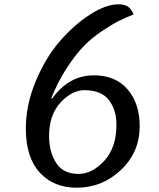

<svg xmlns="http://www.w3.org/2000/svg" viewBox="-20 -847 740 892"><path d="M336 25Q229 25 164.5 -45.5Q100 -116 100 -250Q100 -359 145.5 -468.5Q191 -578 257 -654.5Q323 -731 397.5 -779Q472 -827 530 -827Q558 -827 573.5 -817Q589 -807 601 -780Q560 -764 529.5 -748.5Q499 -733 451.5 -701Q404 -669 367 -630.5Q330 -592 289 -529Q248 -466 218 -390H223Q300 -497 416 -497Q517 -497 573 -431.5Q629 -366 629 -261Q629 -140 542 -57.5Q455 25 336 25ZM345 -39Q408 -39 464.5 -100Q521 -161 521 -268Q521 -336 486 -382Q451 -428 372 -428Q314 -428 261 -370.5Q208 -313 208 -215Q208 -141 241 -90Q274 -39 345 -39Z"/></svg>

Font: Lemonada Light
Style: Regular
Weight: 300
Designer: Mohamed Gaber (Arabic), Eduardo Tunni (Latin)
Foundry: Kief Type Foundry
Version: Version 4.004